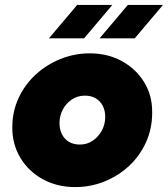

<svg xmlns="http://www.w3.org/2000/svg" viewBox="-20 -748 683 781"><path d="M286 13Q213 13 155 -18.5Q97 -50 63.5 -105Q30 -160 30 -229Q30 -294 55.5 -349Q81 -404 125 -444.5Q169 -485 226 -508Q283 -531 345 -531Q418 -531 475.5 -499.5Q533 -468 566.5 -413.5Q600 -359 599 -289Q599 -225 574 -169.5Q549 -114 505.5 -73.5Q462 -33 405.5 -10Q349 13 286 13ZM305 -160Q334 -160 357 -175.5Q380 -191 394 -216.5Q408 -242 408 -273Q408 -298 398 -317.5Q388 -337 369.5 -348Q351 -359 325 -359Q296 -359 272.5 -343.5Q249 -328 235.5 -302.5Q222 -277 222 -247Q222 -222 232 -202Q242 -182 260.5 -171Q279 -160 305 -160ZM385 -592 500 -728H643L528 -592ZM179 -592 294 -728H437L322 -592Z"/></svg>

Font: MuseoModerno Black
Style: Italic
Weight: 900
Italic angle: -9°
Designer: Pablo Cosgaya, Héctor Gatti, Marcela Romero, and the Authors of The MuseoModerno Project.
Foundry: Omnibus-Type Team
Version: Version 1.003